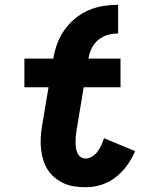

<svg xmlns="http://www.w3.org/2000/svg" viewBox="-20 -775 640 803"><path d="M338 8Q314 8 290.5 4.5Q267 1 246.5 -8.5Q226 -18 208.5 -32.5Q191 -47 179 -66Q167 -85 160.5 -107.5Q154 -130 151.5 -153Q149 -176 150.5 -200.5Q152 -225 156 -249L183 -410H82V-530H203Q208 -561 219 -591.5Q230 -622 249 -649Q268 -676 294 -697.5Q320 -719 350 -732Q380 -745 411.5 -750Q443 -755 474 -755V-635Q452 -635 430.5 -629Q409 -623 391 -608Q373 -593 363 -572Q353 -551 350 -530H484V-410H330L300 -229Q298 -217 297 -205Q296 -193 296 -181Q296 -169 297.5 -157.5Q299 -146 303.5 -135.5Q308 -125 317.5 -118.5Q327 -112 338 -112Q353 -112 366.5 -121Q380 -130 389 -142.5Q398 -155 404 -168.5Q410 -182 415 -197L545 -143Q532 -112 511.5 -83.5Q491 -55 463.5 -33.5Q436 -12 403.5 -2Q371 8 338 8Z"/></svg>

Font: Iosevka Slab Heavy Extended
Style: Italic
Weight: 900
Width: 7
Italic angle: -9°
Monospace: yes
Designer: Belleve Invis
Foundry: Belleve Invis
Version: Version 11.1.0; ttfautohint (v1.8.3)